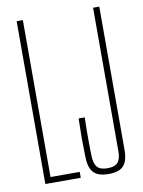

<svg xmlns="http://www.w3.org/2000/svg" viewBox="-89 -862 692 929"><g transform="rotate(-10 257.0 -397.0)"><path d="M58.5 0V-800H89V-29H232.5V0ZM369 5.5Q334.5 5.5 313.5 -5Q292.5 -15.5 282.5 -38Q272.5 -60.5 272 -96.5Q270.5 -146.5 270.5 -190.2Q270.5 -234 272 -284.5H302Q301 -253 300.8 -221Q300.5 -189 300.8 -157.2Q301 -125.5 302 -94Q303.5 -56.5 318.2 -39.8Q333 -23 369 -23Q404 -23 419 -39.8Q434 -56.5 434 -94V-800H464.5V-96.5Q464.5 -42 442.5 -18.2Q420.5 5.5 369 5.5Z"/></g></svg>

Font: Big Shoulders Display Thin ExtraLight
Style: Regular
Weight: 250
Version: Version 2.002